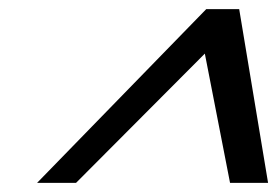

<svg xmlns="http://www.w3.org/2000/svg" viewBox="-20 -693 607 419"><path d="M482 -294 427 -576 146 -294H61L430 -673H502L565 -294Z"/></svg>

Font: Ibarra Real Nova SemiBold
Style: Italic
Weight: 600
Italic angle: -22°
Designer: Jose Maria Ribagorda & Octavio Pardo
Foundry: Octavio Pardo
Version: Version 1.014